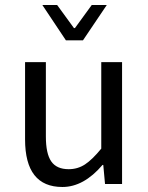

<svg xmlns="http://www.w3.org/2000/svg" viewBox="-20 -734 589 766"><path d="M80 -178V-486H163V-189Q163 -121 184.5 -90Q206 -59 254 -59Q290 -59 319 -78Q348 -97 384 -141V-486H467V0H399L392 -76H389Q314 12 229 12Q80 12 80 -178ZM149 -714H208L275 -622H279L346 -714H406L311 -573H243Z"/></svg>

Font: RibengUni
Style: Regular
Weight: 400
Designer: (1) Dr. Andrew Glass (Senior Program Manager at Microsoft Corporation)
(2) Bivuti Chakma (Chakma Font Designer & Keyboar
Foundry: Bivuti Chakma
Version: Version 2.2022; Updated on: 03 June 2022; Friday